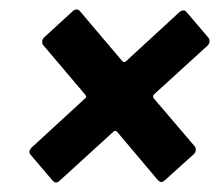

<svg xmlns="http://www.w3.org/2000/svg" viewBox="-20 -519 464 405"><path d="M422 -432Q422 -427 418 -423L305 -320Q303 -318 303 -315.5Q303 -313 304 -312L391 -210Q393 -208 393 -203Q393 -198 389 -194L328 -139Q324 -135 320 -135Q317 -135 313 -139L227 -241Q225 -243 223 -243Q221 -243 219 -241L106 -138Q102 -134 98 -134Q95 -134 91 -138L45 -192Q42 -195 42 -199Q42 -203 47 -208L159 -311Q161 -312 161.5 -314.5Q162 -317 160 -319L71 -424Q69 -426 69 -431Q69 -437 74 -441L133 -495Q137 -499 141 -499Q146 -499 149 -495L238 -390Q240 -388 242 -388Q244 -388 246 -390L358 -493Q362 -497 367 -497Q371 -497 374 -493L420 -439Q422 -437 422 -432Z"/></svg>

Font: Barlow SemiBold
Style: Italic
Weight: 600
Italic angle: -7°
Designer: Jeremy Tribby
Foundry: Tribby Type
Version: Version 1.408